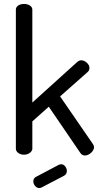

<svg xmlns="http://www.w3.org/2000/svg" viewBox="-20 -780 507 968"><path d="M303 106 190 165Q184 168 178 168Q166 168 157 157.5Q148 147 148 134Q148 119 161 112L278 50Q286 48 288 48Q300 48 308.5 58.5Q317 69 317 82Q317 98 303 106ZM422 -417 283 -294 449 -53Q454 -45 454 -38Q454 -23 439 -9.5Q424 4 408 4Q394 4 385 -9L226 -242L143 -168V-30Q143 -19 130.5 -9.5Q118 0 101 0Q84 0 72 -9Q60 -18 60 -30V-731Q60 -744 71.5 -752Q83 -760 101 -760Q119 -760 131 -752Q143 -744 143 -731V-263L371 -469Q380 -476 389 -476Q404 -476 417.5 -464Q431 -452 431 -437Q431 -425 422 -417Z"/></svg>

Font: Dosis
Style: Medium
Weight: 500
Designer: Edgar Tolentino, Pablo Impallari, Igino Marini
Foundry: Edgar Tolentino, Pablo Impallari, Igino Marini
Version: Version 1.007